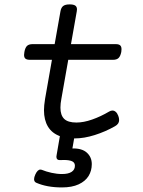

<svg xmlns="http://www.w3.org/2000/svg" viewBox="-20 -610 640 861"><path d="M255.4 -168Q251 -145.5 251 -127.4Q251 -93.3 267.8 -76.9Q284.7 -60.5 322.8 -60.5Q355 -60.5 393.3 -74Q431.6 -87.4 469.7 -109.9Q477.1 -114.3 484.4 -114.3Q492.2 -114.3 499 -108.4Q505.9 -102.5 510.3 -90.8Q514.2 -81.1 514.2 -71.3Q514.2 -54.2 495.6 -43.9Q452.6 -19.5 404.8 -4.4Q356.9 10.7 315.4 10.7H312.5L304.7 55.7Q347.7 54.7 369.6 74.7Q391.6 94.7 391.6 126Q391.6 155.8 377.2 179.2Q362.8 202.6 332.8 216.6Q302.7 230.5 257.8 230.5Q190.4 230.5 142.6 209.5Q132.8 205.1 132.8 193.4Q132.8 185.1 138.2 172.9Q148.4 150.4 161.1 150.4Q165 150.4 167 151.4Q187 159.7 211.2 165Q235.4 170.4 258.3 170.4Q286.6 170.4 301.3 160.6Q315.9 150.9 315.9 133.3Q315.9 119.1 303.5 113.3Q291 107.4 266.6 107.4L251 107.9H247.6Q232.9 107.9 232.9 92.8Q232.9 91.3 233.9 85.4L248.5 0.5Q212.9 -12.7 195.1 -42.2Q177.2 -71.8 177.2 -115.7Q177.2 -136.2 182.1 -166.5L212.9 -341.8H113.8Q100.6 -341.8 94.2 -346.9Q87.9 -352.1 87.9 -363.8Q87.9 -369.6 89.4 -377Q92.8 -396 101.1 -404.1Q109.4 -412.1 126 -412.1H225.1L251 -558.6Q253.9 -575.7 263.2 -583Q272.5 -590.3 292.5 -590.3Q309.6 -590.3 317.4 -585Q325.2 -579.6 325.2 -567.9Q325.2 -565.4 324.2 -558.6L298.3 -412.1H499Q512.7 -412.1 518.8 -406.7Q524.9 -401.4 524.9 -389.2Q524.9 -381.8 523.9 -377Q520 -357.9 511.7 -349.9Q503.4 -341.8 486.8 -341.8H286.1Z"/></svg>

Font: Courier Prime Sans
Style: Italic
Weight: 400
Italic angle: -10°
Designer: Alan Dague-Greene
Foundry: Quote-Unquote Apps
Version: Version 3.020